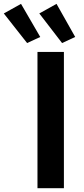

<svg xmlns="http://www.w3.org/2000/svg" viewBox="-109 -994 446 1014"><path d="M88.9 -719.7H228.5V0H88.9ZM-88.9 -922.9 2 -973.6 103.5 -798.8 34.2 -766.6ZM98.6 -922.9 189.5 -973.6 288.1 -798.8 218.8 -766.6Z"/></svg>

Font: Reddit Sans Strawberry
Style: Bold
Weight: 700
Designer: Stephen Hutchings
Foundry: Reddit
Version: Version 1.013